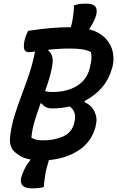

<svg xmlns="http://www.w3.org/2000/svg" viewBox="-20 -869 642 1052"><path d="M96 105Q101 85 113 60Q125 35 148 5Q118 0 96 -11.5Q74 -23 56 -41Q44 -53 38 -73Q32 -93 36 -126Q43 -183 60.5 -238.5Q78 -294 99.5 -350.5Q121 -407 140.5 -465.5Q160 -524 172 -587Q160 -585 152 -584Q144 -583 140 -583Q117 -583 112.5 -600.5Q108 -618 115 -650Q120 -668 124.5 -679Q129 -690 134 -700Q200 -710 256 -715Q312 -720 368 -720Q374 -741 377 -757Q381 -780 383 -800Q385 -820 385 -839Q396 -844 412.5 -846.5Q429 -849 451 -849Q489 -849 502 -833.5Q515 -818 507 -787Q498 -752 468 -709Q528 -692 559.5 -657.5Q591 -623 598.5 -581Q606 -539 596 -502L593 -493Q577 -434 538 -389Q499 -344 444 -316V-309Q482 -292 498.5 -256.5Q515 -221 505 -184L504 -176Q482 -92 412 -46Q342 0 248 8Q243 26 238.5 41.5Q234 57 231 70Q227 94 224 115.5Q221 137 220 156Q196 163 154 163Q84 163 96 105ZM265 -502Q259 -469 249 -436Q239 -403 227 -370Q234 -368 243.5 -366.5Q253 -365 269 -365Q347 -365 401 -398Q455 -431 471 -493L474 -506Q486 -551 478 -584Q457 -595 429.5 -599Q402 -603 362 -603Q329 -603 300 -601Q271 -599 247 -597L244 -592Q260 -581 266 -559.5Q272 -538 265 -502ZM152 -114Q166 -107 180 -103.5Q194 -100 216 -100Q277 -100 325 -121Q373 -142 386 -193L388 -202Q402 -255 362 -286Q316 -275 267 -275Q243 -275 230 -282.5Q217 -290 207 -303L202 -302Q185 -255 170.5 -208Q156 -161 152 -114Z"/></svg>

Font: Recursive Sn Csl St SmB
Style: Italic
Weight: 600
Italic angle: -15°
Version: Version 1.079;hotconv 1.0.112;makeotfexe 2.5.65598; ttfautoh